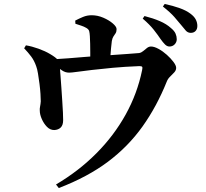

<svg xmlns="http://www.w3.org/2000/svg" viewBox="-20 -868 1040 970"><path d="M836 -633Q824 -633 813.5 -643.5Q803 -654 791 -671Q777 -692 756.5 -718Q736 -744 701 -774L710 -787Q753 -776 787 -761.5Q821 -747 844 -726Q861 -712 867 -698Q873 -684 873 -670Q873 -655 862.5 -644Q852 -633 836 -633ZM263 64Q378 -4 467 -93.5Q556 -183 615 -289.5Q674 -396 698 -514Q701 -527 698 -530.5Q695 -534 684 -534Q610 -531 550 -525.5Q490 -520 444 -514.5Q398 -509 369 -505Q340 -501 329 -501Q309 -501 291.5 -513.5Q274 -526 241 -551L242 -568Q281 -570 325 -573.5Q369 -577 410.5 -580.5Q452 -584 483 -585Q516 -588 553.5 -590.5Q591 -593 625 -595.5Q659 -598 683 -600Q694 -602 703.5 -610Q713 -618 722.5 -625.5Q732 -633 743 -633Q759 -633 781 -621Q803 -609 823 -591Q843 -573 856.5 -555Q870 -537 870 -525Q870 -513 860.5 -502.5Q851 -492 839.5 -481Q828 -470 823 -457Q772 -330 700 -229Q628 -128 525.5 -51Q423 26 277 82ZM254 -211Q233 -211 217 -227.5Q201 -244 191 -267Q181 -290 181 -309Q180 -318 182.5 -330Q185 -342 186 -356Q186 -370 184.5 -393.5Q183 -417 179.5 -444.5Q176 -472 172 -496Q168 -520 163 -533Q153 -562 137.5 -582.5Q122 -603 102 -624L111 -639Q141 -634 174.5 -622Q208 -610 233 -595Q262 -578 271.5 -566Q281 -554 283 -528Q283 -515 285.5 -487.5Q288 -460 290 -426Q292 -392 294.5 -358.5Q297 -325 298 -299Q299 -273 299 -261Q299 -236 287 -224Q275 -212 254 -211ZM436 -543Q436 -549 436 -565.5Q436 -582 436 -603.5Q436 -625 435.5 -647Q435 -669 434 -685Q433 -702 430.5 -711Q428 -720 416 -727Q404 -734 390 -738.5Q376 -743 361 -748L360 -764Q379 -774 399.5 -782.5Q420 -791 443 -791Q473 -791 502 -778.5Q531 -766 550 -749.5Q569 -733 569 -721Q569 -708 564 -700Q559 -692 553.5 -684.5Q548 -677 545 -661Q543 -646 541 -624.5Q539 -603 537.5 -581.5Q536 -560 536 -545ZM944 -702Q929 -702 919 -713Q909 -724 894 -743Q880 -760 861 -782Q842 -804 803 -835L812 -848Q854 -839 887.5 -827Q921 -815 942 -799Q961 -785 969 -769.5Q977 -754 977 -737Q977 -721 968 -711.5Q959 -702 944 -702Z"/></svg>

Font: Noto Serif JP ExtraLight
Style: Bold
Weight: 700
Version: Version 2.003-H1;hotconv 1.1.1;makeotfexe 2.6.0